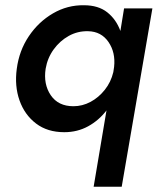

<svg xmlns="http://www.w3.org/2000/svg" viewBox="-20 -492 611 732"><path d="M44 -230Q53 -299 90 -354Q127 -409 182 -441Q237 -473 300 -472Q355 -472 389 -445Q423 -418 439 -374L453 -460H561L444 220H337L386 -71Q357 -33 316 -10.5Q275 12 225 12Q161 12 117.5 -21Q74 -54 54.5 -109Q35 -164 44 -230ZM154 -230Q145 -171 173.5 -129Q202 -87 260 -87Q294 -87 325 -103.5Q356 -120 379.5 -149.5Q403 -179 412 -217L415 -237Q421 -292 393.5 -332Q366 -372 316 -373Q276 -374 242 -355Q208 -336 184.5 -303.5Q161 -271 154 -230Z"/></svg>

Font: Jost* Medium
Style: Italic
Weight: 500
Italic angle: -10°
Version: Version 3.7